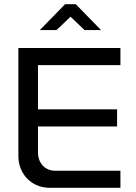

<svg xmlns="http://www.w3.org/2000/svg" viewBox="-20 -900 651 920"><path d="M68 -670V-153C68 -65 132 0 219 0H557V-82H243C196 -82 162 -119 162 -169V-294H541V-376H162V-588H557V-670ZM171 -756H251L318 -820L385 -756H464L343 -880H292Z"/></svg>

Font: LT Wave Alt
Style: Regular
Weight: 400
Designer: Daniel Lyons
Version: Version 2.5 (Glyphs App)